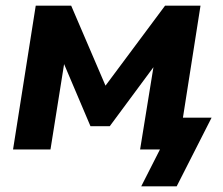

<svg xmlns="http://www.w3.org/2000/svg" viewBox="-20 -527 787 677"><path d="M26 0 106 -507H231L352 -225L562 -507H687L625 -112H726L603 130H478L544 0H474L521 -290L367 -82H299L206 -301L158 0Z"/></svg>

Font: Winston
Style: Bold Italic
Weight: 700
Italic angle: -9°
Designer: Original fonts by Vernon Adams / Changes by Cristiano Sobral
Foundry: Original fonts by Vernon Adams / Changes by Cristiano Sobral
Version: Version 2.503;July 17, 2020;FontCreator 13.0.0.2655 64-bit